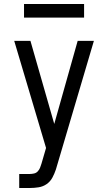

<svg xmlns="http://www.w3.org/2000/svg" viewBox="-20 -939 540 959"><path d="M76 0V-70H129Q139 -70 150 -72.5Q161 -75 168.5 -83Q176 -91 180 -101Q184 -111 187 -121L210 -200L51 -735H132L251 -320L368 -735H449L262 -102Q261 -99 260.5 -97Q260 -95 259 -92Q252 -71 241.5 -51.5Q231 -32 213 -19.5Q195 -7 173 -3.5Q151 0 129 0ZM100 -851V-919H400V-851Z"/></svg>

Font: Iosevka SS04
Style: Regular
Weight: 400
Monospace: yes
Designer: Belleve Invis
Foundry: Belleve Invis
Version: Version 19.0.0; ttfautohint (v1.8.4)